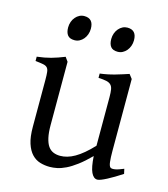

<svg xmlns="http://www.w3.org/2000/svg" viewBox="-103 -744 736 840"><g transform="rotate(15 265.0 -323.5)"><path d="M522 -40Q503.9 -28.3 487.3 -18.3Q470.7 -8.3 456.5 -1Q442.4 6.3 431.6 10.5Q420.9 14.6 415 14.6Q397.9 14.6 387.2 -8.1Q376.5 -30.8 373.5 -81.1Q343.3 -50.8 318.1 -32Q293 -13.2 271.7 -2.9Q250.5 7.3 232.7 11Q214.8 14.6 199.2 14.6Q176.3 14.6 155.3 8.3Q134.3 2 118.2 -14.9Q102.1 -31.7 92.5 -61Q83 -90.3 83 -136.2V-347.2Q83 -370.6 81.5 -383.5Q80.1 -396.5 74 -403.1Q67.9 -409.7 55.2 -412.1Q42.5 -414.6 20 -417V-436.5Q37.6 -438.5 53 -441.4Q68.4 -444.3 82.8 -448.2Q97.2 -452.1 111.8 -457.3Q126.5 -462.4 142.6 -468.8L156.2 -449.7V-163.1Q156.2 -128.9 161.4 -106Q166.5 -83 176 -69.3Q185.5 -55.7 199.5 -49.8Q213.4 -43.9 231 -43.9Q246.6 -43.9 262.9 -48.6Q279.3 -53.2 296.6 -63.2Q314 -73.2 333 -89.1Q352.1 -105 373.5 -127.9V-347.2Q373.5 -369.1 371.3 -382.3Q369.1 -395.5 361.8 -402.8Q354.5 -410.2 341.1 -413.1Q327.6 -416 305.2 -417V-436.5Q340.3 -440.9 372.6 -450.2Q404.8 -459.5 432.1 -468.8L446.8 -449.7V-124Q446.8 -93.8 449 -74.7Q451.2 -55.7 458 -50.8Q463.9 -46.9 478 -49.1Q492.2 -51.3 517.1 -62ZM412.6 -615.7Q412.6 -602.1 408.2 -589.8Q403.8 -577.6 396.2 -568.6Q388.7 -559.6 378.4 -554.2Q368.2 -548.8 356 -548.8Q334 -548.8 324.5 -561Q314.9 -573.2 314.9 -595.7Q314.9 -609.4 319.3 -621.6Q323.7 -633.8 331.5 -642.8Q339.4 -651.9 349.4 -657Q359.4 -662.1 371.1 -662.1Q412.6 -662.1 412.6 -615.7ZM217.3 -615.7Q217.3 -602.1 212.9 -589.8Q208.5 -577.6 200.9 -568.6Q193.4 -559.6 183.1 -554.2Q172.9 -548.8 160.6 -548.8Q138.7 -548.8 129.2 -561Q119.6 -573.2 119.6 -595.7Q119.6 -609.4 124 -621.6Q128.4 -633.8 136.2 -642.8Q144 -651.9 154.1 -657Q164.1 -662.1 175.8 -662.1Q217.3 -662.1 217.3 -615.7Z"/></g></svg>

Font: Gentium Kaktovik
Style: Regular
Weight: 400
Designer: J. Victor Gaultney and Annie Olsen
Foundry: SIL International
Version: Version 1.102; 2013; Maintenance release